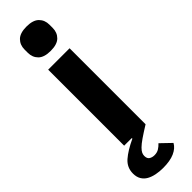

<svg xmlns="http://www.w3.org/2000/svg" viewBox="-326 -738 938 938"><g transform="rotate(-45 143.0 -268.5)"><path d="M69 -525H217V0Q180 23 157.5 38.5Q135 54 123 66Q111 78 107 87Q103 96 103 105Q103 124 114.5 131Q126 138 141 138Q159 138 172 130Q185 122 196 110L249 161Q236 185 205.5 198.5Q175 212 127 212Q102 212 79.5 207.5Q57 203 40 193.5Q23 184 13 167.5Q3 151 3 127Q3 85 34.5 57.5Q66 30 122 4L121 0H69ZM143 -581Q98 -581 77.5 -601.5Q57 -622 57 -654V-676Q57 -708 77.5 -728.5Q98 -749 143 -749Q188 -749 208.5 -728.5Q229 -708 229 -676V-654Q229 -622 208.5 -601.5Q188 -581 143 -581Z"/></g></svg>

Font: Aneliza ExtraBold
Style: Regular
Weight: 800
Designer: Mike Abbink, Paul van der Laan, Pieter van Rosmalen
Foundry: Bold Monday
Version: Version 3.001;September 8, 2019;FontCreator 11.5.0.2425 64-b